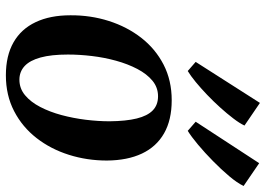

<svg xmlns="http://www.w3.org/2000/svg" viewBox="-146 -746 904 653"><g transform="rotate(90 306.5 -420.0)"><path d="M321.5 -551.5Q388.5 -551.5 434 -525.5Q479.5 -499.5 502.8 -450.2Q526 -401 526.5 -331Q526.5 -263.5 507 -201.8Q487.5 -140 450 -91.8Q412.5 -43.5 358.5 -15.5Q304.5 12.5 236.5 12.5Q170 12.5 124.5 -13.5Q79 -39.5 55.8 -88.8Q32.5 -138 32.5 -206.5Q32 -275.5 51.8 -337.5Q71.5 -399.5 109 -447.8Q146.5 -496 200.2 -523.8Q254 -551.5 321.5 -551.5ZM308 -505Q278 -505 255 -486Q232 -467 215 -434.5Q198 -402 187 -362Q176 -322 171 -279.8Q166 -237.5 166 -198.5Q166 -142 176 -105.5Q186 -69 205.2 -51.2Q224.5 -33.5 251.5 -33.5Q281.5 -33.5 304.5 -52.8Q327.5 -72 344.2 -104.2Q361 -136.5 371.8 -176.5Q382.5 -216.5 387.8 -259Q393 -301.5 393 -340Q392.5 -396 383.5 -432.5Q374.5 -469 356 -487Q337.5 -505 308 -505ZM222 -606 191 -633 330.5 -851.5 407.5 -799Q399.5 -782 383.2 -760.8Q367 -739.5 346.2 -716.5Q325.5 -693.5 303 -672Q280.5 -650.5 259.5 -633.2Q238.5 -616 222 -606ZM425.5 -606 394.5 -633 535.5 -849 613 -796Q602.5 -774 579.5 -746.8Q556.5 -719.5 528.2 -691.8Q500 -664 472.5 -641Q445 -618 425.5 -606Z"/></g></svg>

Font: Merriweather 60pt SemiBold
Style: Italic
Weight: 600
Italic angle: -7.8°
Version: Version 2.101